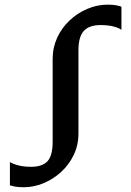

<svg xmlns="http://www.w3.org/2000/svg" viewBox="-20 -772 550 804"><path d="M79.5 12Q58.5 12 45.5 9.8Q32.5 7.5 21.5 4V-93.5Q32.5 -86 55.8 -79.8Q79 -73.5 110.5 -73.5Q157 -73.5 178.8 -96.8Q200.5 -120 200.5 -179V-525.5Q200.5 -573 219.5 -614.2Q238.5 -655.5 271.5 -686.5Q304.5 -717.5 345.8 -735Q387 -752.5 431 -752.5Q452 -752.5 465.2 -750Q478.5 -747.5 488.5 -744V-647Q479.5 -654.5 456.5 -660.8Q433.5 -667 400.5 -667Q354 -667 331.2 -642.8Q308.5 -618.5 308.5 -561V-213.5Q308.5 -164.5 288.8 -123.2Q269 -82 235.5 -51.5Q202 -21 161.5 -4.5Q121 12 79.5 12Z"/></svg>

Font: Merriweather 20pt
Style: Regular
Weight: 400
Version: Version 2.100